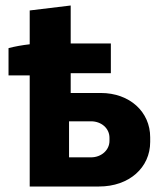

<svg xmlns="http://www.w3.org/2000/svg" viewBox="-20 -678 590 698"><path d="M88 -640V-517C61 -514 33 -509 11 -503V-404H88V0H340C450 0 526 -69 526 -162V-179C526 -271 452 -340 346 -340H237V-412H383V-520H237V-658ZM231 -106V-237H311C348 -237 378 -212 378 -177V-166C378 -132 348 -106 311 -106Z"/></svg>

Font: Fixel Text Bold
Style: Bold
Weight: 700
Width: 4
Designer: AlfaBravo + MacPaw
Foundry: Kyrylo Tkachov, Marchela Mozhyna, Serhii Makarenko, Maria Weinstein, Zakhar Kryvoshyya
Version: Version 1.211